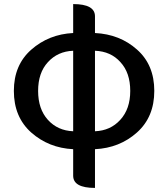

<svg xmlns="http://www.w3.org/2000/svg" viewBox="-20 -722 825 942"><path d="M446 200Q339 200 339 140V10Q219 4 133 -72Q48 -148 48 -276Q48 -403 133 -478Q219 -554 339 -560V-702Q446 -702 446 -642V-560Q568 -554 652 -479Q737 -404 737 -276Q737 -148 652 -72Q567 4 446 10V200ZM339 -78V-473Q263 -470 215 -417Q167 -365 167 -276Q167 -187 215 -134Q263 -81 339 -78ZM571 -417Q524 -470 446 -473V-78Q522 -81 570 -134Q619 -187 619 -276Q619 -365 571 -417Z"/></svg>

Font: Swei Half Moon CJK SC
Style: Medium
Weight: 500
Version: Version 2.071